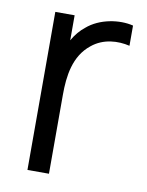

<svg xmlns="http://www.w3.org/2000/svg" viewBox="-68 -595 496 646"><g transform="rotate(10 180.0 -272.5)"><path d="M143.5 0V-269.5C143.5 -334 152.5 -404 206.5 -446.5C245.5 -478.5 295.5 -480.5 335.5 -471V-540C288 -552 220.5 -541.5 178 -504.5C162.5 -492.5 147.5 -475 136 -454.5V-540H70V0Z"/></g></svg>

Font: Manrope
Style: Regular
Weight: 400
Designer: Mikhail Sharanda
Foundry: Mikhail Sharanda
Version: Version 4.505